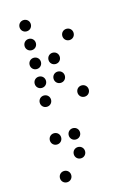

<svg xmlns="http://www.w3.org/2000/svg" viewBox="-129 -542 658 983"><g transform="rotate(-15 200.0 -50.0)"><path d="M100 -420C117 -420 130 -433 130 -450C130 -467 117 -480 100 -480C83 -480 70 -467 70 -450C70 -433 83 -420 100 -420ZM100 -320C117 -320 130 -333 130 -350C130 -367 117 -380 100 -380C83 -380 70 -367 70 -350C70 -333 83 -320 100 -320ZM300 -320C317 -320 330 -333 330 -350C330 -367 317 -380 300 -380C283 -380 270 -367 270 -350C270 -333 283 -320 300 -320ZM100 -220C117 -220 130 -233 130 -250C130 -267 117 -280 100 -280C83 -280 70 -267 70 -250C70 -233 83 -220 100 -220ZM200 -220C217 -220 230 -233 230 -250C230 -267 217 -280 200 -280C183 -280 170 -267 170 -250C170 -233 183 -220 200 -220ZM100 -120C117 -120 130 -133 130 -150C130 -167 117 -180 100 -180C83 -180 70 -167 70 -150C70 -133 83 -120 100 -120ZM200 -120C217 -120 230 -133 230 -150C230 -167 217 -180 200 -180C183 -180 170 -167 170 -150C170 -133 183 -120 200 -120ZM100 -20C117 -20 130 -33 130 -50C130 -67 117 -80 100 -80C83 -80 70 -67 70 -50C70 -33 83 -20 100 -20ZM300 -20C317 -20 330 -33 330 -50C330 -67 317 -80 300 -80C283 -80 270 -67 270 -50C270 -33 283 -20 300 -20ZM100 180C117 180 130 167 130 150C130 133 117 120 100 120C83 120 70 133 70 150C70 167 83 180 100 180ZM200 180C217 180 230 167 230 150C230 133 217 120 200 120C183 120 170 133 170 150C170 167 183 180 200 180ZM200 280C217 280 230 267 230 250C230 233 217 220 200 220C183 220 170 233 170 250C170 267 183 280 200 280ZM100 380C117 380 130 367 130 350C130 333 117 320 100 320C83 320 70 333 70 350C70 367 83 380 100 380Z"/></g></svg>

Font: TINY 5x3 60
Style: Regular
Weight: 150
Designer: Jack Halten Fahnestock
Foundry: Velvetyne Type Foundry
Version: Version 1.002;hotconv 1.0.109;makeotfexe 2.5.65596